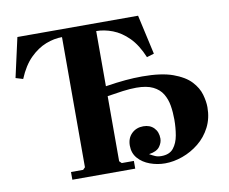

<svg xmlns="http://www.w3.org/2000/svg" viewBox="-75 -764 1020 857"><g transform="rotate(-10 435.5 -335.0)"><path d="M15 -491 55 -670H602L642 -491L609 -481Q585 -539 551.5 -572.5Q518 -606 480 -620.5Q442 -635 406 -635V-385Q457 -393 496.5 -396.5Q536 -400 573 -400Q659 -400 711.5 -381Q764 -362 791 -333Q818 -304 827 -272Q836 -240 836 -214Q836 -164 815.5 -124Q795 -84 761 -56.5Q727 -29 686.5 -14.5Q646 0 607 0Q572 0 539 -12Q506 -24 485.5 -47.5Q465 -71 465 -105Q465 -139 486 -159.5Q507 -180 539 -180Q569 -180 587 -161.5Q605 -143 605 -113Q605 -94 591.5 -76Q578 -58 543 -53Q557 -45 568.5 -40Q580 -35 596 -35Q633 -35 651 -57.5Q669 -80 675 -114.5Q681 -149 681 -186Q681 -219 676 -249Q671 -279 656.5 -303Q642 -327 613.5 -341Q585 -355 538 -355Q510 -355 476 -350.5Q442 -346 406 -340V-45L416 -35H471V0H186V-35H241L251 -45V-635Q215 -635 177.5 -620.5Q140 -606 106 -572.5Q72 -539 48 -481Z"/></g></svg>

Font: Brygada 1918
Style: Bold
Weight: 700
Designer: Mateusz Machalski | Borys Kosmynka | Przemek Hoffer
Foundry: NIEPODLEGLA 2018
Version: Version 3.006